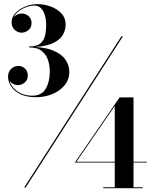

<svg xmlns="http://www.w3.org/2000/svg" viewBox="-20 -830 770 952"><path d="M99.5 100 582 -650H589.5L107 100ZM158.5 -348Q112.5 -348 81.8 -363Q51 -378 35.5 -401.2Q20 -424.5 20 -449.5Q20 -473.5 35 -488.2Q50 -503 71 -503Q90.5 -503 104.2 -489.8Q118 -476.5 118 -454.5Q118 -434.5 103 -421.2Q88 -408 69 -408Q50.5 -408 35.5 -420.2Q20.5 -432.5 20.5 -449.5H24.5Q24.5 -425 39.5 -403.5Q54.5 -382 80.5 -368.8Q106.5 -355.5 140.5 -355.5Q186.5 -355.5 206.8 -390.2Q227 -425 227 -477Q227 -501 219.2 -528.5Q211.5 -556 189.2 -575.5Q167 -595 124 -595V-598Q196 -598 240 -580.8Q284 -563.5 303.8 -535.2Q323.5 -507 323.5 -474Q323.5 -435 300 -406.8Q276.5 -378.5 238.8 -363.2Q201 -348 158.5 -348ZM492 103V98.5H549V-304.5L359 -28H708V-24H351L573 -347H642V98.5H687V103ZM124 -596.5V-599.5Q164 -599.5 182 -616.2Q200 -633 204.5 -657.5Q209 -682 209 -704Q209 -729.5 203 -752Q197 -774.5 184 -788.5Q171 -802.5 149 -802.5Q133.5 -802.5 115 -796.5Q96.5 -790.5 80 -779.5Q63.5 -768.5 53 -753.5Q42.5 -738.5 42.5 -720H38.5Q38.5 -739.5 54.5 -751.2Q70.5 -763 87.5 -763Q106.5 -763 121.5 -750.2Q136.5 -737.5 136.5 -716Q136.5 -692.5 120.5 -680.2Q104.5 -668 87.5 -668Q68 -668 52.8 -682Q37.5 -696 37.5 -720Q37.5 -745 56.5 -765.2Q75.5 -785.5 104.8 -797.5Q134 -809.5 164.5 -809.5Q198 -809.5 230.5 -798Q263 -786.5 284.2 -764Q305.5 -741.5 305.5 -708.5Q305.5 -678.5 289 -653Q272.5 -627.5 232.8 -612Q193 -596.5 124 -596.5Z"/></svg>

Font: Bodoni Moda 28pt
Style: Bold
Weight: 700
Designer: Owen Earl
Foundry: indestructible type
Version: Version 2.005